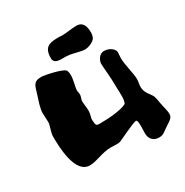

<svg xmlns="http://www.w3.org/2000/svg" viewBox="-146 -797 831 861"><g transform="rotate(-30 269.5 -366.0)"><path d="M520 -170C515 -190 513 -213 508 -226C500 -244 476 -262 476 -293C476 -306 480 -319 480 -334C480 -363 464 -415 464 -450C464 -460 466 -471 466 -479C466 -498 441 -516 414 -516C387 -516 375 -485 375 -473C375 -450 382 -404 382 -338C382 -327 387 -275 375 -263C345 -248 287 -243 233 -243C218 -243 215 -247 214 -275C213 -284 221 -299 221 -318C221 -337 217 -357 217 -371C218 -379 223 -389 224 -399C224 -408 221 -417 221 -424C221 -438 232 -470 232 -497C232 -506 231 -515 227 -522C217 -538 129 -556 113 -556C69 -556 70 -534 57 -494C48 -466 37 -436 37 -412C37 -396 39 -380 39 -365C39 -346 25 -321 25 -297C25 -241 29 -103 104 -103C141 -103 179 -126 225 -126C236 -126 247 -125 256 -125C263 -125 268 -126 273 -127C280 -129 368 -173 382 -173C389 -173 390 -156 390 -139C390 -126 389 -113 389 -104C389 -73 409 -56 435 -56C460 -56 465 -67 492 -84C519 -101 528 -108 528 -126C528 -136 525 -149 520 -170ZM401 -592C404 -599 406 -608 406 -617C406 -658 391 -676 364 -676C342 -676 311 -670 289 -670C284 -670 279 -670 275 -671C227 -671 192 -669 192 -607C192 -571 237 -582 262 -579C292 -577 321 -564 347 -564C358 -564 391 -573 401 -592Z"/></g></svg>

Font: Freckle Face
Style: Regular
Weight: 400
Designer: Astigmatic (AOETI)
Foundry: Astigmatic (AOETI)
Version: Version 1.000